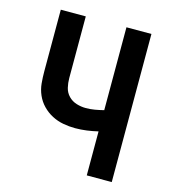

<svg xmlns="http://www.w3.org/2000/svg" viewBox="-102 -754 754 839"><g transform="rotate(15 275.0 -335.0)"><path d="M367 0V-199Q342 -193 316 -189.5Q290 -186 264 -186Q237 -186 210 -191Q183 -196 159 -208.5Q135 -221 116 -240.5Q97 -260 86 -285Q75 -310 72.5 -337Q70 -364 70 -391V-670H183V-391Q183 -369 188 -348Q193 -327 208 -311.5Q223 -296 244 -289.5Q265 -283 286 -283Q307 -283 327 -286.5Q347 -290 367 -295V-670H480V0Z"/></g></svg>

Font: Lode Term
Style: Bold
Weight: 700
Monospace: yes
Designer: Belleve Invis
Foundry: Belleve Invis
Version: Version 29.2.0